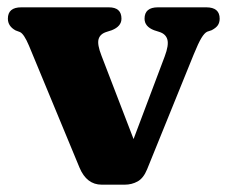

<svg xmlns="http://www.w3.org/2000/svg" viewBox="-20 -498 620 524"><path d="M320.5 6H257.5Q216.5 6 197 -40.5L59 -373.5Q45.5 -405.5 34.5 -410.5L22.5 -415Q1.5 -426.5 1.5 -447Q1.5 -478 38 -478H277Q311.5 -478 311.5 -447Q311.5 -426 285 -415.5L271 -411Q253 -405.5 249 -391Q245 -376.5 257 -346L344.5 -118.5L429.5 -344Q441 -374.5 436.8 -390Q432.5 -405.5 414.5 -411L400.5 -415.5Q374.5 -425.5 374.5 -447Q374.5 -478 411 -478H543Q579.5 -478 579.5 -447Q579.5 -437 574.8 -429.5Q570 -422 557.5 -415.5L545.5 -411.5Q538 -408 529.8 -394.5Q521.5 -381 508.5 -349L381.5 -36Q371.5 -11.5 355.5 -2.8Q339.5 6 320.5 6Z"/></svg>

Font: Fraunces 9pt S050
Style: Bold
Weight: 700
Version: Version 1.000; ttfautohint (v1.8.3)